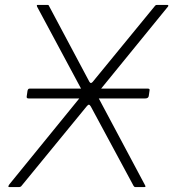

<svg xmlns="http://www.w3.org/2000/svg" viewBox="-20 -762 706 782"><path d="M589 -393 586 -372Q585 -361 571 -361H97Q91 -361 89.5 -363.5Q88 -366 89 -371L92 -392Q94 -401 100 -401H583Q591 -401 589 -393ZM570 -9Q573 -4 572.5 -2Q572 0 567 0H531Q529 0 527.5 -1Q526 -2 524 -5L350 -328Q346 -335 342.5 -335.5Q339 -336 334 -330L66 -3Q65 -2 62.5 -1Q60 0 58 0H18Q14 0 14 -2.5Q14 -5 18 -11L311 -371Q316 -376 317 -381Q318 -386 315 -392L131 -735Q130 -738 130 -740Q130 -742 133 -742H172Q176 -742 177.5 -741Q179 -740 180 -737L344 -429Q350 -419 358 -429L612 -739Q614 -741 615.5 -741.5Q617 -742 620 -742H662Q665 -742 665.5 -739.5Q666 -737 664 -735L378 -384Q375 -381 375 -378.5Q375 -376 376 -373L570 -9Z"/></svg>

Font: Libre Franklin Thin
Style: Italic
Weight: 100
Italic angle: -8°
Designer: Pablo Impallari, Rodrigo Fuenzalida, Nhung Nguyen
Foundry: Impallari Type
Version: Version 3.000